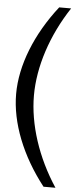

<svg xmlns="http://www.w3.org/2000/svg" viewBox="-64 -750 415 1042"><g transform="rotate(5 144.0 -229.5)"><path d="M280 -718H215C92 -561 23 -386 23 -230C23 -73 92 102 215 259H280C177 103 120 -73 120 -230C120 -387 177 -562 280 -718Z"/></g></svg>

Font: LT Superior Serif Medium
Style: Regular
Weight: 500
Designer: Daniel Lyons
Foundry: LyonsType
Version: Version 2.120;FEAKit 1.0